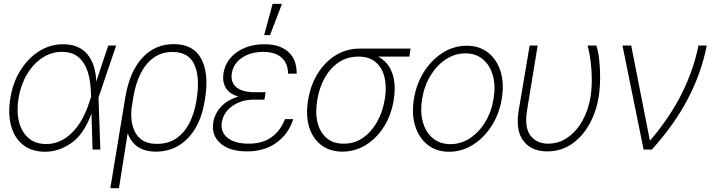

<svg xmlns="http://www.w3.org/2000/svg" viewBox="-20 -785 3730 1008"><path d="M215.8 11.7Q146 11.2 100.8 -24.7Q55.7 -60.5 38.3 -124.3Q21 -188 34.7 -272Q48.3 -354 88.4 -417.2Q128.4 -480.5 186 -516.6Q243.7 -552.7 311 -552.7Q394.5 -552.7 438.2 -500.7Q481.9 -448.7 485.4 -356.9L548.3 -545.9H589.8L497.1 -272.9L506.8 0H465.8L460.4 -187H459.5Q419.9 -79.6 354.5 -33.9Q289.1 11.7 215.8 11.7ZM458 -274.9 457.5 -293.5Q456.5 -356 441.4 -405.5Q426.3 -455.1 393.1 -483.9Q359.9 -512.7 304.2 -512.7Q249.5 -512.7 202.4 -481.7Q155.3 -450.7 122.6 -396.5Q89.8 -342.3 77.6 -271.5Q65.9 -200.2 79.8 -145.5Q93.8 -90.8 130.1 -59.8Q166.5 -28.8 222.7 -28.8Q295.9 -28.8 355.5 -85.7Q415 -142.6 449.2 -249.5Z M559.1 203.1 637.7 -272.9Q659.7 -407.2 726.3 -480.5Q793 -553.7 892.1 -553.2Q995.6 -553.7 1036.9 -475.6Q1078.1 -397.5 1056.2 -264.2L1053.7 -250.5Q1041 -172.9 1007.1 -114Q973.1 -55.2 920.4 -22.2Q867.7 10.7 798.3 11.2Q740.2 10.7 703.4 -14.2Q666.5 -39.1 650.4 -85.9L604.5 203.1ZM669.9 -209.5Q666 -158.7 678.2 -117.9Q690.4 -77.1 721.4 -53.2Q752.4 -29.3 804.7 -29.8Q861.8 -29.3 904.1 -57.6Q946.3 -85.9 972.7 -136Q999 -186 1010.3 -250.5L1012.2 -264.2Q1030.8 -377.4 1001 -444.8Q971.2 -512.2 885.3 -512.2Q828.1 -512.2 786.1 -481.7Q744.1 -451.2 717.5 -397.2Q690.9 -343.3 679.7 -273.4Z M1231.9 -277.8Q1182.1 -293 1164.3 -325.4Q1146.5 -357.9 1153.3 -400.9Q1165 -470.2 1224.1 -511.5Q1283.2 -552.7 1369.1 -552.7Q1448.7 -552.7 1493.4 -512.9Q1538.1 -473.1 1537.6 -398.4H1492.7Q1490.7 -455.6 1456.8 -483.9Q1422.9 -512.2 1362.3 -512.7Q1295.4 -512.2 1250.7 -482.2Q1206.1 -452.1 1197.3 -401.9Q1189 -355 1219.7 -328.1Q1250.5 -301.3 1316.9 -300.8H1374.5L1373 -290L1368.2 -261.7H1310.1Q1247.6 -261.7 1200.4 -228.8Q1153.3 -195.8 1144.5 -142.6Q1136.2 -92.8 1174.3 -61.8Q1212.4 -30.8 1285.2 -30.8Q1359.4 -30.8 1406.2 -65.2Q1453.1 -99.6 1476.1 -159.7H1519.5Q1496.1 -83.5 1432.9 -36.9Q1369.6 9.8 1277.3 9.8Q1184.6 9.8 1136.7 -33Q1088.9 -75.7 1099.6 -142.1Q1107.4 -189 1140.9 -225.1Q1174.3 -261.2 1231.9 -277.8ZM1366.7 -600.6 1411.1 -764.6H1460.4L1397.5 -600.6Z M1597.2 -258.3 1598.1 -262.2Q1610.8 -338.9 1648.2 -399.2Q1685.5 -459.5 1741.7 -494.4Q1797.9 -529.3 1866.2 -529.8H2135.7L2128.9 -487.8H1964.8Q2019 -459.5 2039.6 -399.9Q2060.1 -340.3 2046.9 -261.2L2046.4 -256.3Q2033.7 -180.7 1995.8 -120.1Q1958 -59.6 1901.6 -24.4Q1845.2 10.7 1777.8 11.2Q1710.4 10.7 1665.5 -24.2Q1620.6 -59.1 1602.5 -119.9Q1584.5 -180.7 1597.2 -258.3ZM1646 -262.2 1645.5 -258.3Q1634.3 -192.9 1647.2 -141.4Q1660.2 -89.8 1694.8 -60.1Q1729.5 -30.3 1784.7 -30.8Q1839.4 -30.3 1883.8 -60.3Q1928.2 -90.3 1958.3 -142.6Q1988.3 -194.8 1999.5 -261.2L2000.5 -266.1Q2010.7 -328.6 1998.8 -378.9Q1986.8 -429.2 1952.6 -458.5Q1918.5 -487.8 1862.8 -487.8H1860.4Q1803.7 -487.8 1759.3 -458.3Q1714.8 -428.7 1685.8 -377.7Q1656.7 -326.7 1646 -262.2Z M2337.9 11.7Q2271.5 11.7 2225.3 -24.7Q2179.2 -61 2159.7 -123.8Q2140.1 -186.5 2153.3 -266.6Q2166.5 -346.7 2206.8 -409.4Q2247.1 -472.2 2305.2 -508.5Q2363.3 -544.9 2430.2 -544.9Q2497.1 -544.9 2543 -508.5Q2588.9 -472.2 2608.2 -409.2Q2627.4 -346.2 2614.3 -266.6Q2601.1 -186.5 2560.8 -123.8Q2520.5 -61 2462.6 -24.7Q2404.8 11.7 2337.9 11.7ZM2344.7 -28.3Q2399.9 -28.3 2447 -59.1Q2494.1 -89.8 2527.1 -143.8Q2560.1 -197.8 2571.3 -266.6Q2582.5 -335.4 2567.4 -389.2Q2552.2 -442.9 2515.1 -473.9Q2478 -504.9 2423.3 -504.9Q2368.7 -504.9 2321.3 -473.9Q2273.9 -442.9 2240.7 -389.2Q2207.5 -335.4 2196.3 -266.6Q2185.1 -197.8 2200.2 -143.8Q2215.3 -89.8 2252.7 -59.1Q2290 -28.3 2344.7 -28.3Z M2760.7 -545.9H2802.7L2747.1 -206.1Q2732.4 -116.2 2764.9 -73.5Q2797.4 -30.8 2857.9 -30.8Q2913.1 -30.8 2959.2 -62.5Q3005.4 -94.2 3036.9 -149.7Q3068.4 -205.1 3080.1 -275.4Q3086.9 -317.9 3086.9 -366Q3086.9 -414.1 3081.1 -460.9Q3075.2 -507.8 3064.5 -545.9H3110.8Q3121.1 -515.1 3126.2 -468.3Q3131.3 -421.4 3130.6 -370.1Q3129.9 -318.8 3122.6 -273.9Q3109.4 -195.3 3073 -130.9Q3036.6 -66.4 2980.7 -28.3Q2924.8 9.8 2852.5 9.8Q2770.5 9.8 2728 -45.2Q2685.5 -100.1 2703.6 -208Z M3358.9 0 3248 -545.9H3293.9L3391.6 -48.8H3394.5Q3500 -173.3 3560.8 -296.6Q3621.6 -419.9 3647 -545.9H3690.4Q3662.1 -400.9 3590.8 -265.1Q3519.5 -129.4 3402.3 0Z"/></svg>

Font: Inter Display Extra Light
Style: Italic
Weight: 200
Italic angle: -9.39999°
Designer: Rasmus Andersson
Foundry: rsms
Version: Version 4.000;git-4fc901f